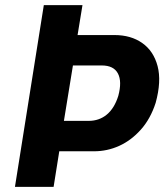

<svg xmlns="http://www.w3.org/2000/svg" viewBox="-20 -725 653 745"><path d="M38 0 150 -705H300L281 -589H424Q488 -589 532 -558Q576 -527 591.5 -468.5Q607 -410 584 -326Q564 -264 526.5 -222Q489 -180 442.5 -159Q396 -138 345 -138H210L188 0ZM228 -256H324Q365 -256 394.5 -280.5Q424 -305 439 -353Q454 -409 437.5 -440Q421 -471 375 -471H263Z"/></svg>

Font: Nunito Sans 7pt Condensed ExtraBold
Style: Italic
Weight: 800
Width: 3
Italic angle: -9°
Designer: Vernon Adams
Foundry: Vernon Adams
Version: Version 3.101;gftools[0.9.27]